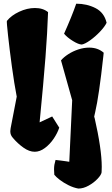

<svg xmlns="http://www.w3.org/2000/svg" viewBox="-20 -832 621 1065"><path d="M37.1 -104.5Q37.1 -108.9 39.1 -121.6L72.8 -295.9Q59.1 -366.7 46.1 -461.7Q33.2 -556.6 24.9 -632.6Q16.6 -708.5 18.1 -715.8Q42 -746.1 86.2 -766.8Q130.4 -787.6 173.8 -787.6Q218.8 -787.6 246.6 -764.6Q242.7 -650.4 232.2 -514.2Q221.7 -377.9 199.7 -153.3L269.5 -186L308.6 -124Q298.8 -93.8 277.8 -62.7Q256.8 -31.7 229 -11Q201.2 9.8 172.4 9.8Q142.1 9.8 109.9 -13.2Q77.6 -36.1 51.3 -67.4Q44.4 -75.2 40.8 -83.7Q37.1 -92.3 37.1 -104.5ZM433.6 -585Q451.2 -587.9 480 -608.4Q508.8 -628.9 534.9 -656.5Q561 -684.1 571.3 -705.6Q558.1 -762.2 510 -786.9Q461.9 -811.5 402.8 -811.5Q379.9 -744.6 335.4 -645Q353 -624 384.3 -604.7Q415.5 -585.4 433.6 -585ZM503.9 -182.1Q544.4 -4.9 544.4 93.8Q544.4 114.7 543.5 124Q541.5 138.2 521 159.9Q500.5 181.6 471.4 197.8Q442.4 213.9 414.6 213.9Q387.2 209 359.9 195.3Q332.5 181.6 311.5 165.5Q290.5 149.4 281.2 137.2Q279.8 119.1 279.8 106.9Q279.8 93.3 281.7 82Q283.7 70.8 288.1 55.2Q297.9 55.7 317.1 58.6Q336.4 61.5 345.7 62.5L364.3 65.4L380.4 -275.9L318.4 -497.1Q333.5 -515.1 358.9 -531.5Q384.3 -547.9 414.8 -557.9Q445.3 -567.9 474.6 -567.9Q522.9 -567.9 555.2 -539.6L553.2 -520.5Q529.3 -301.3 507.8 -209L503.9 -191.9L502 -181.2Z"/></svg>

Font: Fruktur
Style: Regular
Weight: 400
Designer: Viktoriya Grabowska
Foundry: Viktoriya Grabowska
Version: Version 1.004; ttfautohint (v1.4.1)